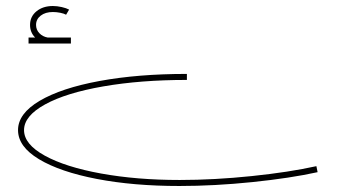

<svg xmlns="http://www.w3.org/2000/svg" viewBox="-20 -461 1127 639"><path d="M40 -28Q40 -83 112 -125.5Q184 -168 311.5 -191.5Q439 -215 602 -215V-195Q448 -195 324 -173.5Q200 -152 130 -113.5Q60 -75 60 -28Q60 19 129 57Q198 95 316.5 116.5Q435 138 578 138Q693 138 818 125Q943 112 1033 92L1037 112Q946 132 820 145Q694 158 577 158Q424 158 302 134.5Q180 111 110 69Q40 27 40 -28ZM216 -336V-316H75V-336H97Q80 -353 80 -378Q80 -406 101.5 -423.5Q123 -441 156 -441Q170 -441 185.5 -437.5Q201 -434 210 -429L200 -412Q193 -416 180.5 -418.5Q168 -421 156 -421Q131 -421 115.5 -409Q100 -397 100 -378Q100 -362 111 -350.5Q122 -339 139 -336Z"/></svg>

Font: Montserrat-Arabic Thin
Style: Regular
Weight: 250
Designer: Mohamed Gaber
Foundry: Kief Type Foundry
Version: Version 5.008